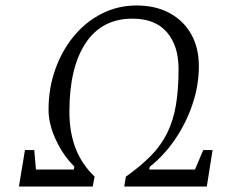

<svg xmlns="http://www.w3.org/2000/svg" viewBox="-20 -680 840 700"><path d="M49 0 71 -133H105L111 -62H249L251 -73Q211 -112 184 -169.5Q157 -227 157 -280Q157 -358 181.5 -427Q206 -496 249.5 -548.5Q293 -601 351.5 -630.5Q410 -660 478 -660Q547 -660 598 -632.5Q649 -605 677 -555.5Q705 -506 705 -439Q705 -369 682 -300.5Q659 -232 619 -173Q579 -114 526 -72L524 -62H691L721 -133H755L734 0H433L439 -36Q494 -75 531 -113Q568 -151 590 -196Q612 -241 621.5 -297.5Q631 -354 631 -429Q631 -513 588.5 -562.5Q546 -612 463 -612Q351 -612 292 -522.5Q233 -433 233 -273Q233 -198 255.5 -139.5Q278 -81 325 -36L318 0Z"/></svg>

Font: Faustina Light
Style: Italic
Weight: 300
Italic angle: -8°
Designer: Alfonso Garcia
Foundry: http://www.omnibus-type.com
Version: Version 1.200